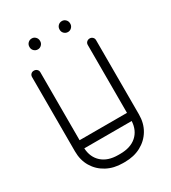

<svg xmlns="http://www.w3.org/2000/svg" viewBox="-197 -915 911 1021"><g transform="rotate(-30 258.5 -404.5)"><path d="M404 -634Q404 -645 411.5 -652Q419 -659 430 -659Q440 -659 447.5 -652Q455 -645 455 -634V-178Q455 -124 430.5 -83Q406 -42 363 -19Q320 4 264 4H252Q197 4 154 -19Q111 -42 86.5 -83Q62 -124 62 -178V-634Q62 -645 69 -652Q76 -659 87 -659Q98 -659 105.5 -652Q113 -645 113 -634V-217H404ZM252 -46H264Q328 -46 364.5 -78.5Q401 -111 404 -167H113Q116 -111 152.5 -78.5Q189 -46 252 -46ZM315 -780Q315 -794 324.5 -803.5Q334 -813 348 -813Q361 -813 370.5 -803.5Q380 -794 380 -780V-778Q380 -765 370.5 -755.5Q361 -746 348 -746Q334 -746 324.5 -755.5Q315 -765 315 -778ZM130 -780Q130 -794 139.5 -803.5Q149 -813 163 -813Q176 -813 185.5 -803.5Q195 -794 195 -780V-778Q195 -765 185.5 -755.5Q176 -746 163 -746Q149 -746 139.5 -755.5Q130 -765 130 -778Z"/></g></svg>

Font: Libertine Sup
Style: Regular
Weight: 400
Designer: Bastien Sozeau
Foundry: NBR — Bastien Sozeau
Version: Version 2.003; ttfautohint (v1.8.4.7-5d5b);gftools[0.9.33]